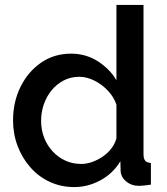

<svg xmlns="http://www.w3.org/2000/svg" viewBox="-20 -750 677 780"><path d="M33 -261Q33 -336 63.5 -397.5Q94 -459 147 -495.5Q200 -532 269 -532Q329 -532 377.5 -501Q426 -470 453 -424V-730H563V-124Q563 -105 570 -97Q577 -89 593 -88V0Q562 5 545 5Q514 5 492.5 -13Q471 -31 470 -56L469 -95Q439 -45 388 -17.5Q337 10 282 10Q228 10 182.5 -11Q137 -32 103.5 -70Q70 -108 51.5 -157Q33 -206 33 -261ZM453 -188V-325Q442 -357 417.5 -382.5Q393 -408 362.5 -423Q332 -438 302 -438Q267 -438 238.5 -423Q210 -408 189.5 -383Q169 -358 158 -326Q147 -294 147 -259Q147 -223 159 -191.5Q171 -160 193.5 -135.5Q216 -111 245.5 -97.5Q275 -84 310 -84Q332 -84 354.5 -92Q377 -100 397.5 -114Q418 -128 432.5 -147Q447 -166 453 -188Z"/></svg>

Font: Raleway Thin SemiBold
Style: Regular
Weight: 600
Version: Version 4.026